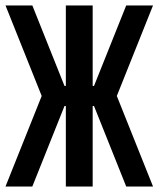

<svg xmlns="http://www.w3.org/2000/svg" viewBox="-20 -679 577 699"><path d="M317.4 -366.2H322.3L439.5 -659.2H537.1L405.3 -329.6L537.1 0H439.5L322.3 -293H317.4V0H219.7V-293H214.8L97.7 0H0L131.8 -329.6L0 -659.2H97.7L214.8 -366.2H219.7V-659.2H317.4Z"/></svg>

Font: Alegre Sans
Style: Regular
Weight: 400
Width: 3
Designer: GrandChaos9000
Version: Version 1.2.6 - August 1, 2014